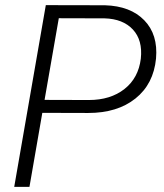

<svg xmlns="http://www.w3.org/2000/svg" viewBox="-20 -731 642 751"><path d="M145.5 -289.6 95.2 0H35.6L159.2 -710.9L390.6 -710.4Q490.2 -707.5 544.4 -651.6Q598.6 -595.7 590.3 -502Q580.6 -402.3 509.8 -345.7Q439 -289.1 325.2 -289.1ZM154.3 -340.3 327.6 -339.8Q412.1 -339.8 466.8 -382.8Q521.5 -425.8 530.8 -501.5Q538.6 -573.7 499.8 -615.5Q460.9 -657.2 389.2 -659.2L210 -659.7Z"/></svg>

Font: Roboto Light
Style: Italic
Weight: 300
Italic angle: -12°
Designer: Google
Version: Version 2.134; 2016; ttfautohint (v1.6)